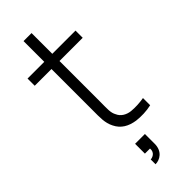

<svg xmlns="http://www.w3.org/2000/svg" viewBox="-309 -750 1023 1023"><g transform="rotate(-45 203.0 -238.5)"><path d="M196.9 -508.3H371.9V-562.5H196.9V-718.8H136.5V-562.5H10.4V-508.3H136.5V-194.8C136.5 -142.7 134.4 -104.2 154.2 -65.6C175 -22.9 212.5 -2.1 261.5 5.2C295.8 9.4 336.5 8.3 371.9 0V-54.2C342.7 -49 308.3 -46.9 278.1 -50C247.9 -53.1 219.8 -68.8 208.3 -95.8C193.8 -120.8 196.9 -149 196.9 -196.9ZM169.8 162.5H208.3C211.5 196.9 181.2 206.3 169.8 206.3V242.7C203.1 242.7 243.8 218.8 243.8 162.5V88.5H169.8Z"/></g></svg>

Font: Manrope3 Light
Style: Regular
Weight: 300
Designer: Mikhail Sharanda
Foundry: Mikhail Sharanda
Version: Version 3.000;PS 003.000;hotconv 1.0.88;makeotf.lib2.5.64775